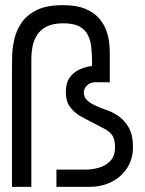

<svg xmlns="http://www.w3.org/2000/svg" viewBox="-20 -725 562 745"><path d="M26.4 0V-457Q26.4 -477.4 27.2 -508.5Q28 -539.6 35.8 -573.6Q43.6 -607.6 64 -637.4Q84.4 -667.2 122.9 -686.1Q161.4 -705 224.4 -705Q277 -705 310.8 -690.9Q344.6 -676.8 364.1 -654.2Q383.6 -631.6 392.7 -605.9Q401.8 -580.2 403.9 -556.8Q406 -533.4 406 -518V-405.6L349.8 -406Q333.4 -405.4 323.3 -398Q313.2 -390.6 309.1 -382Q305 -373.4 305 -367Q305 -358 309.5 -347.3Q314 -336.6 332.5 -324.8Q351 -313 391 -299Q416 -291 440 -274.3Q464 -257.6 480 -229.2Q496 -200.8 496 -155.4Q496 -107.8 473 -72.7Q450 -37.6 412 -18.8Q374 0 327 0H199V-66.8H310.2Q336.8 -66.8 363.5 -74.2Q390.2 -81.6 408.3 -100.9Q426.4 -120.2 426.4 -153.8Q426.4 -183.2 416.7 -198.2Q407 -213.2 388.5 -223.5Q370 -233.8 342 -247.8Q318 -259.8 293.6 -273.4Q269.2 -287 252.3 -309.1Q235.4 -331.2 235.4 -368.2Q235.4 -403.2 250.3 -424Q265.2 -444.8 288.7 -455.4Q312.2 -466 337.2 -469.2V-481.2Q337.2 -511.4 334.5 -538.8Q331.8 -566.2 321.5 -587.8Q311.2 -609.4 288.7 -622Q266.2 -634.6 225.6 -634.6Q185 -634.6 160.1 -621.4Q135.2 -608.2 122.7 -587.3Q110.2 -566.4 105.9 -542.7Q101.6 -519 101.6 -498V0Z"/></svg>

Font: Stick No Bills ExtraLight
Style: Regular
Weight: 200
Designer: Kosala Senevirathne, Siva Puranthara, Lasantha Premarathna, Tharique Azeez
Foundry: mooniak
Version: Version 2.000